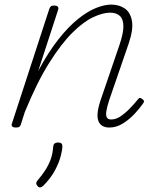

<svg xmlns="http://www.w3.org/2000/svg" viewBox="-20 -539 686 834"><path d="M455 15Q438 15 426 8.5Q414 2 408 -12Q402 -26 404 -48Q406 -70 416 -101L499 -344Q516 -394 516 -424.5Q516 -455 501 -469.5Q486 -484 458 -484Q427 -484 385 -464.5Q343 -445 294.5 -397Q246 -349 193.5 -265.5Q141 -182 88 -53L71 0Q69 8 64.5 11.5Q60 15 49 15Q39 15 34 11Q29 7 31 0L194 -500Q197 -508 201 -511.5Q205 -515 216 -515Q226 -515 230.5 -510.5Q235 -506 233 -498L146 -231Q190 -313 234 -368.5Q278 -424 319.5 -457Q361 -490 397.5 -504.5Q434 -519 463 -519Q497 -519 521.5 -502.5Q546 -486 553 -449Q560 -412 539 -350L454 -103Q445 -75 442 -56.5Q439 -38 444 -29Q449 -20 463 -20Q484 -20 505 -34.5Q526 -49 545.5 -69.5Q565 -90 578 -106Q583 -113 587.5 -113.5Q592 -114 598 -109Q606 -103 605.5 -98.5Q605 -94 601 -89Q588 -70 565.5 -45.5Q543 -21 514.5 -3Q486 15 455 15ZM144 270Q138 264 137.5 258.5Q137 253 142 246Q162 223 176.5 200.5Q191 178 200 153.5Q209 129 211 99Q212 88 217.5 84Q223 80 232 80Q242 80 246.5 84Q251 88 251 96Q251 111 244 138.5Q237 166 219.5 199.5Q202 233 169 267Q164 272 157 274.5Q150 277 144 270Z"/></svg>

Font: Playwrite US Trad Thin
Style: Regular
Weight: 250
Designer: Veronika Burian, José Scaglione
Foundry: TypeTogether
Version: Version 1.003